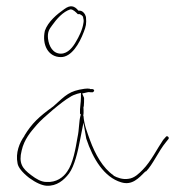

<svg xmlns="http://www.w3.org/2000/svg" viewBox="-20 -710 602 612"><path d="M36 -189C38 -177 50 -161 73 -143C95 -127 114 -119 128 -118C161 -116 184 -136 200 -157C217 -180 228 -225 236 -268L246 -319L255 -268C276 -204 312 -145 366 -129C401 -118 422 -142 444 -164L445 -163C467 -185 485 -228 509 -257L517 -267C521 -272 512 -280 508 -273L500 -264C482 -238 461 -195 435 -169C424 -158 409 -142 389 -140C371 -137 353 -144 342 -150V-151C308 -174 283 -219 267 -263C259 -286 248 -311 246 -342H245V-344H246C247 -354 246 -363 246 -369V-370H247C248 -380 248 -389 248 -396V-398L242 -412L255 -415C259 -416 262 -417 268 -416H276C277 -417 279 -418 280 -420C280 -424 280 -424 275 -426H267V-427C262 -428 256 -428 249 -427C201 -420 191 -408 150 -371C103 -337 82 -317 58 -278V-277C42 -255 29 -223 36 -189ZM49 -230C57 -266 78 -290 98 -313C116 -334 180 -388 202 -400C209 -405 219 -409 226 -411L238 -414V-399C238 -384 234 -363 235 -350V-348L238 -344L237 -343C231 -322 233 -299 227 -272C221 -237 213 -189 194 -163C182 -145 160 -128 128 -130C112 -130 96 -139 79 -152C51 -173 39 -190 49 -230ZM123 -612C113 -567 134 -528 174 -528C208 -528 233 -571 247 -608C254 -626 256 -634 254 -656C252 -665 244 -676 234 -676H230C217 -692 204 -695 185 -681C162 -665 133 -641 123 -612ZM133 -587C131 -608 137 -617 146 -629C160 -649 181 -673 204 -680H206C213 -680 222 -671 228 -665C228 -665 228 -664 230 -665H234C238 -663 242 -661 245 -656V-653C247 -648 247 -642 246 -637C243 -615 231 -592 222 -577C213 -561 197 -539 174 -539C149 -539 136 -562 133 -587ZM227 -273C227 -273 227 -272 227 -272C227 -272 227 -273 227 -273ZM268 -416C268 -416 268 -415 268 -415C268 -415 268 -416 268 -416ZM500 -264C500 -264 500 -263 500 -263C500 -263 500 -264 500 -264ZM509 -257C509 -257 509 -256 509 -256C509 -256 509 -257 509 -257ZM517 -267Z"/></svg>

Font: Stray Cat
Style: HlCn
Weight: 100
Version: Version 1.0